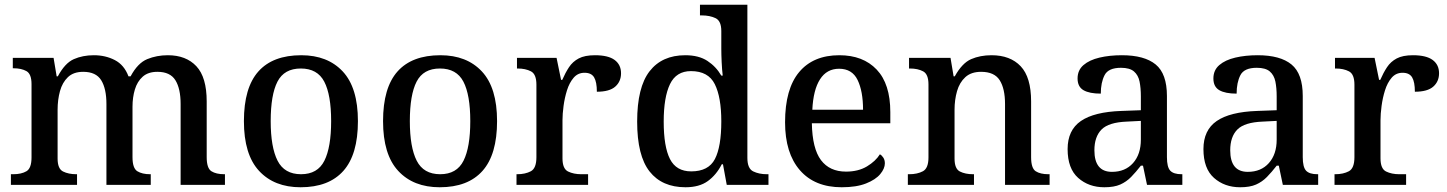

<svg xmlns="http://www.w3.org/2000/svg" viewBox="-20 -780 6106 810"><path d="M26 0V-45H36Q70 -45 91.5 -57.5Q113 -70 113 -116V-425Q113 -468 91.5 -480Q70 -492 37 -492H34V-536H206L219 -458H224Q254 -514 291.5 -530.5Q329 -547 376 -547Q425 -547 464.5 -526.5Q504 -506 522 -458H531Q561 -514 601 -530.5Q641 -547 688 -547Q765 -547 808.5 -500.5Q852 -454 852 -352V-117Q852 -70 872 -57.5Q892 -45 926 -45H929V0H742V-341Q742 -406 720 -441.5Q698 -477 644 -477Q605 -477 582 -456.5Q559 -436 549 -402.5Q539 -369 539 -330V-117Q539 -70 559.5 -57.5Q580 -45 613 -45H616V0H429V-341Q429 -406 407 -441.5Q385 -477 331 -477Q290 -477 266.5 -454.5Q243 -432 233 -395.5Q223 -359 223 -317V-111Q223 -68 246 -56.5Q269 -45 302 -45H305V0Z M1248 10Q1137 10 1073 -59Q1009 -128 1009 -269Q1009 -410 1070 -478.5Q1131 -547 1251 -547Q1362 -547 1426 -478.5Q1490 -410 1490 -269Q1490 -128 1428.5 -59Q1367 10 1248 10ZM1250 -45Q1320 -45 1348.5 -102Q1377 -159 1377 -269Q1377 -380 1348 -435.5Q1319 -491 1249 -491Q1179 -491 1150.5 -435.5Q1122 -380 1122 -269Q1122 -159 1151 -102Q1180 -45 1250 -45Z M1835 10Q1724 10 1660 -59Q1596 -128 1596 -269Q1596 -410 1657 -478.5Q1718 -547 1838 -547Q1949 -547 2013 -478.5Q2077 -410 2077 -269Q2077 -128 2015.5 -59Q1954 10 1835 10ZM1837 -45Q1907 -45 1935.5 -102Q1964 -159 1964 -269Q1964 -380 1935 -435.5Q1906 -491 1836 -491Q1766 -491 1737.5 -435.5Q1709 -380 1709 -269Q1709 -159 1738 -102Q1767 -45 1837 -45Z M2159 0V-45H2162Q2196 -45 2219.5 -57.5Q2243 -70 2243 -117V-423Q2243 -467 2220 -479Q2197 -491 2164 -491H2161V-536H2328L2347 -443H2352Q2365 -473 2380.5 -496.5Q2396 -520 2421.5 -533.5Q2447 -547 2490 -547Q2546 -547 2573 -527Q2600 -507 2600 -471Q2600 -436 2575.5 -414.5Q2551 -393 2498 -393Q2498 -434 2486.5 -453.5Q2475 -473 2446 -473Q2418 -473 2400 -452Q2382 -431 2372 -399Q2362 -367 2357.5 -333Q2353 -299 2353 -273V-112Q2353 -68 2376.5 -56.5Q2400 -45 2432 -45H2461V0Z M2872 10Q2773 10 2720.5 -56.5Q2668 -123 2668 -267Q2668 -412 2720.5 -479.5Q2773 -547 2871 -547Q2928 -547 2964.5 -523Q3001 -499 3023 -461H3029Q3026 -486 3024.5 -518Q3023 -550 3023 -574V-649Q3023 -692 2998.5 -703.5Q2974 -715 2941 -715H2933V-760H3133V-114Q3133 -69 3157.5 -57Q3182 -45 3215 -45H3222V0H3046L3030 -87H3025Q3002 -42 2966 -16Q2930 10 2872 10ZM2896 -57Q2969 -57 2996 -109Q3023 -161 3023 -268Q3023 -370 2995.5 -425Q2968 -480 2895 -480Q2833 -480 2806.5 -425Q2780 -370 2780 -267Q2780 -161 2806.5 -109Q2833 -57 2896 -57Z M3531 10Q3417 10 3354.5 -62Q3292 -134 3292 -264Q3292 -405 3351.5 -476Q3411 -547 3521 -547Q3621 -547 3678.5 -486.5Q3736 -426 3736 -307V-260H3405Q3407 -153 3443.5 -104.5Q3480 -56 3549 -56Q3601 -56 3637.5 -78Q3674 -100 3692 -129Q3700 -125 3706.5 -115Q3713 -105 3713 -91Q3713 -69 3693.5 -45.5Q3674 -22 3633.5 -6Q3593 10 3531 10ZM3621 -317Q3621 -395 3598 -442.5Q3575 -490 3520 -490Q3468 -490 3439.5 -445.5Q3411 -401 3407 -317Z M3810 0V-45H3816Q3850 -45 3873.5 -57.5Q3897 -70 3897 -116V-424Q3897 -467 3874.5 -479Q3852 -491 3819 -491H3815V-536H3990L4003 -458H4008Q4039 -514 4077 -530.5Q4115 -547 4163 -547Q4242 -547 4286 -500.5Q4330 -454 4330 -352V-117Q4330 -70 4349.5 -57.5Q4369 -45 4403 -45H4408V0H4220V-341Q4220 -406 4197.5 -441.5Q4175 -477 4119 -477Q4077 -477 4052.5 -454.5Q4028 -432 4017.5 -395.5Q4007 -359 4007 -317V-111Q4007 -68 4029.5 -56.5Q4052 -45 4085 -45H4089V0Z M4639 10Q4573 10 4528.5 -29.5Q4484 -69 4484 -151Q4484 -231 4540 -269.5Q4596 -308 4711 -312L4793 -315V-373Q4793 -409 4787.5 -436Q4782 -463 4764 -478.5Q4746 -494 4709 -494Q4656 -494 4640 -463Q4624 -432 4624 -385Q4576 -385 4551 -399.5Q4526 -414 4526 -449Q4526 -484 4551 -505.5Q4576 -527 4618.5 -537Q4661 -547 4713 -547Q4808 -547 4855.5 -508Q4903 -469 4903 -375V-117Q4903 -75 4917 -60Q4931 -45 4965 -45H4968V0H4819L4802 -81H4793Q4772 -54 4752 -33.5Q4732 -13 4706 -1.5Q4680 10 4639 10ZM4671 -55Q4727 -55 4760 -92Q4793 -129 4793 -191V-270L4734 -267Q4657 -264 4627 -233.5Q4597 -203 4597 -146Q4597 -55 4671 -55Z M5212 10Q5146 10 5101.5 -29.5Q5057 -69 5057 -151Q5057 -231 5113 -269.5Q5169 -308 5284 -312L5366 -315V-373Q5366 -409 5360.5 -436Q5355 -463 5337 -478.5Q5319 -494 5282 -494Q5229 -494 5213 -463Q5197 -432 5197 -385Q5149 -385 5124 -399.5Q5099 -414 5099 -449Q5099 -484 5124 -505.5Q5149 -527 5191.5 -537Q5234 -547 5286 -547Q5381 -547 5428.5 -508Q5476 -469 5476 -375V-117Q5476 -75 5490 -60Q5504 -45 5538 -45H5541V0H5392L5375 -81H5366Q5345 -54 5325 -33.5Q5305 -13 5279 -1.5Q5253 10 5212 10ZM5244 -55Q5300 -55 5333 -92Q5366 -129 5366 -191V-270L5307 -267Q5230 -264 5200 -233.5Q5170 -203 5170 -146Q5170 -55 5244 -55Z M5610 0V-45H5613Q5647 -45 5670.5 -57.5Q5694 -70 5694 -117V-423Q5694 -467 5671 -479Q5648 -491 5615 -491H5612V-536H5779L5798 -443H5803Q5816 -473 5831.5 -496.5Q5847 -520 5872.5 -533.5Q5898 -547 5941 -547Q5997 -547 6024 -527Q6051 -507 6051 -471Q6051 -436 6026.5 -414.5Q6002 -393 5949 -393Q5949 -434 5937.5 -453.5Q5926 -473 5897 -473Q5869 -473 5851 -452Q5833 -431 5823 -399Q5813 -367 5808.5 -333Q5804 -299 5804 -273V-112Q5804 -68 5827.5 -56.5Q5851 -45 5883 -45H5912V0Z"/></svg>

Font: Noto Serif Hentaigana Medium
Style: Regular
Weight: 500
Designer: Kazuhiro Yamada
Foundry: nipponia
Version: Version 1.000; ttfautohint (v1.8.4.7-5d5b)